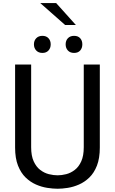

<svg xmlns="http://www.w3.org/2000/svg" viewBox="-20 -1176 723 1208"><path d="M342.5 11.5Q313.5 11.5 277.8 6Q242 0.5 206.5 -15Q171 -30.5 141.2 -59.2Q111.5 -88 93.2 -134.2Q75 -180.5 75 -248V-770H176V-250Q176 -195.5 192 -160.8Q208 -126 233.2 -106.8Q258.5 -87.5 287.5 -80.2Q316.5 -73 342.5 -73Q368 -73 396.5 -80.2Q425 -87.5 450.2 -106.8Q475.5 -126 491.2 -160.8Q507 -195.5 507 -250V-770H608V-248Q608 -180.5 590 -134.2Q572 -88 542.2 -59.2Q512.5 -30.5 477 -15Q441.5 0.5 406.2 6Q371 11.5 342.5 11.5ZM247 -843Q222.5 -843 208 -858.2Q193.5 -873.5 193.5 -897Q193.5 -920.5 208 -935.5Q222.5 -950.5 247 -950.5Q271 -950.5 285 -935.5Q299 -920.5 299 -897Q299 -873.5 285 -858.2Q271 -843 247 -843ZM446 -843Q421.5 -843 407.2 -858.2Q393 -873.5 393 -897Q393 -920.5 407.2 -935.5Q421.5 -950.5 446 -950.5Q471 -950.5 484.5 -935.5Q498 -920.5 498 -897Q498 -873.5 484.5 -858.2Q471 -843 446 -843ZM390 -1018.5 233.5 -1156.5H333.5L457.5 -1018.5Z"/></svg>

Font: Junction Medium
Style: Regular
Weight: 500
Designer: Caroline Hadilaksono
Foundry: Caroline Hadilaksono, Tyler Finck, The League of Moveable Type
Version: Version 2.000; ttfautohint (v1.8.3)